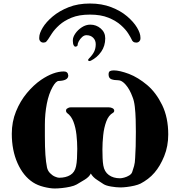

<svg xmlns="http://www.w3.org/2000/svg" viewBox="-20 -1066 1025 1091"><path d="M491 -983Q429 -983 386.5 -965.5Q344 -948 317 -923.5Q290 -899 275 -876Q260 -853 253 -842Q249 -836 243.5 -830Q238 -824 227 -824Q216 -824 209.5 -831Q203 -838 203 -845V-853Q203 -876 222.5 -908.5Q242 -941 279.5 -972.5Q317 -1004 370 -1025Q423 -1046 491 -1046Q558 -1046 611.5 -1025.5Q665 -1005 702 -973.5Q739 -942 758.5 -909.5Q778 -877 778 -853V-845Q778 -838 771.5 -831Q765 -824 754 -824Q743 -824 736.5 -829.5Q730 -835 728 -842Q723 -853 708.5 -876Q694 -899 666.5 -923.5Q639 -948 596 -965.5Q553 -983 491 -983ZM403 -803Q397 -809 395.5 -817Q394 -825 394 -832V-838Q394 -855 408 -875.5Q422 -896 445 -911Q468 -926 493 -926Q527 -926 552.5 -904Q578 -882 578 -848Q578 -805 555 -772Q532 -739 496 -721Q492 -719 489 -719Q483 -719 481 -723Q479 -727 486 -734Q506 -754 515 -772.5Q524 -791 524 -815Q524 -837 509.5 -851.5Q495 -866 471 -866Q458 -866 446.5 -855.5Q435 -845 428 -832Q421 -819 421 -810Q421 -805 414.5 -802Q408 -799 403 -803ZM599 -456Q610 -456 619.5 -451Q629 -446 629 -437Q629 -429 622 -425Q597 -411 584 -376Q571 -341 566.5 -298Q562 -255 562 -217Q562 -192 563 -167.5Q564 -143 567 -126Q573 -90 598.5 -71.5Q624 -53 662 -53Q671 -53 686 -57Q701 -61 714 -69Q727 -77 731 -88Q737 -105 742 -123Q747 -141 748 -169Q750 -198 751 -234.5Q752 -271 752 -317Q752 -349 751 -387Q750 -425 746 -459.5Q742 -494 733 -515Q717 -559 694 -585Q672 -610 652 -610Q628 -610 612.5 -616Q597 -622 597 -643Q597 -658 605 -662Q613 -666 627 -666Q659 -666 713 -646Q739 -636 765 -620Q791 -604 816 -583Q867 -540 901.5 -469Q936 -398 936 -302Q936 -235 913 -178.5Q890 -122 858 -85Q841 -65 820.5 -49.5Q800 -34 779 -23Q765 -16 743.5 -11Q722 -6 700.5 -3.5Q679 -1 665 -1Q641 -1 611.5 -6Q582 -11 568 -20Q555 -29 531.5 -44Q508 -59 496 -80Q487 -61 462 -45.5Q437 -30 416 -18Q402 -10 379 -5Q356 0 332.5 2.5Q309 5 291 5Q265 5 229 -4Q193 -13 167 -30Q112 -66 79.5 -139Q47 -212 47 -306Q47 -374 71 -433Q95 -492 133 -537.5Q171 -583 213 -612Q284 -660 343 -660Q366 -660 368 -637Q368 -608 314 -606Q298 -606 279 -572Q257 -533 246 -476.5Q235 -420 235 -358V-293Q235 -229 238 -186.5Q241 -144 247 -115Q251 -96 264 -82.5Q277 -69 292 -62.5Q307 -56 316 -56Q354 -56 379.5 -71.5Q405 -87 412 -121Q416 -139 417.5 -165.5Q419 -192 419 -220Q419 -259 414.5 -300Q410 -341 397.5 -374Q385 -407 361 -424Q355 -429 355 -437Q355 -445 361 -449Q371 -456 381 -456Z"/></svg>

Font: Shafarik
Style: Regular
Weight: 400
Version: Version 1.001; ttfautohint (v1.8.4.7-5d5b)